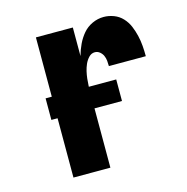

<svg xmlns="http://www.w3.org/2000/svg" viewBox="-84 -608 669 688"><g transform="rotate(-15 250.0 -264.0)"><path d="M106 0V-520H243V-414Q249 -436 258.5 -456Q268 -476 282 -492.5Q296 -509 316.5 -518.5Q337 -528 359 -528Q378 -528 396.5 -521Q415 -514 428.5 -499.5Q442 -485 449.5 -467Q457 -449 461.5 -430Q466 -411 467.5 -391.5Q469 -372 469 -353H332Q332 -363 331 -373Q330 -383 326 -392Q322 -401 314 -407.5Q306 -414 296 -414Q283 -414 273.5 -404Q264 -394 258.5 -381.5Q253 -369 250 -356Q247 -343 245.5 -329.5Q244 -316 243.5 -302.5Q243 -289 243 -276V0ZM83 -220V-300H345V-220Z"/></g></svg>

Font: Iosevka Term Curly Heavy
Style: Regular
Weight: 900
Designer: Belleve Invis
Foundry: Belleve Invis
Version: Version 32.3.0